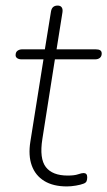

<svg xmlns="http://www.w3.org/2000/svg" viewBox="-20 -661 385 689"><path d="M220 8Q171 8 139 -11.5Q107 -31 94 -67Q81 -103 89 -153L136 -448H58Q48 -448 42 -452Q36 -456 36 -463Q36 -474 43 -479Q50 -484 60 -484H141L163 -620Q165 -631 171 -636Q177 -641 187 -641Q197 -641 201.5 -634.5Q206 -628 204 -616L183 -484H323Q334 -484 339.5 -480.5Q345 -477 345 -469Q345 -459 338.5 -453.5Q332 -448 321 -448H177L132 -162Q121 -92 144.5 -61.5Q168 -31 223 -31Q247 -31 260 -35.5Q273 -40 280 -40Q286 -40 289.5 -36.5Q293 -33 293 -25Q293 -16 290.5 -10.5Q288 -5 280 -2Q270 2 252.5 5Q235 8 220 8Z"/></svg>

Font: Nunito ExtraLight
Style: Italic
Weight: 200
Italic angle: -9°
Designer: Vernon Adams
Foundry: Vernon Adams
Version: Version 3.602